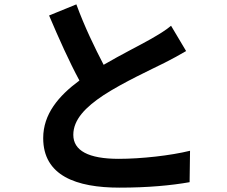

<svg xmlns="http://www.w3.org/2000/svg" viewBox="-20 -817 1040 880"><path d="M330 -797 205 -746C250 -640 298 -533 344 -448C248 -377 178 -294 178 -184C178 -12 329 43 528 43C658 43 764 33 849 18L851 -126C762 -104 627 -89 524 -89C385 -89 316 -127 316 -199C316 -269 372 -326 455 -381C546 -440 672 -498 734 -529C771 -548 803 -565 833 -583L764 -699C738 -677 709 -660 671 -638C624 -611 537 -568 455 -520C415 -597 368 -693 330 -797Z"/></svg>

Font: Source Han Sans JP
Style: Bold
Weight: 700
Designer: Ryoko NISHIZUKA 西塚涼子 (kana, bopomofo & ideographs); Paul D. Hunt (Latin, Greek & Cyrillic); Sandoll Communications 산돌커뮤니
Foundry: Adobe
Version: Version 2.002;hotconv 1.0.116;makeotfexe 2.5.65601